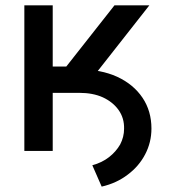

<svg xmlns="http://www.w3.org/2000/svg" viewBox="-20 -566 637 720"><path d="M135.7 -217.8Q135.7 -240.2 135.7 -305.7Q170.9 -305.7 277.3 -305.7Q358.4 -305.7 418.9 -278.3Q480.5 -250 514.6 -199.2Q547.9 -149.4 547.9 -84Q547.9 -32.2 524.4 12.7Q501 57.6 459 88.9Q417 121.1 361.3 133.8Q349.6 107.4 326.2 53.7Q362.3 43.9 388.7 23.4Q415 2.9 430.7 -24.4Q445.3 -52.7 445.3 -83Q446.3 -123 424.8 -153.3Q403.3 -183.6 365.2 -201.2Q328.1 -217.8 277.3 -217.8Q230.5 -217.8 135.7 -217.8ZM71.3 0Q71.3 -136.7 71.3 -545.9Q97.7 -545.9 177.7 -545.9Q177.7 -488.3 177.7 -316.4Q190.4 -316.4 228.5 -316.4Q273.4 -374 409.2 -545.9Q441.4 -545.9 540 -545.9Q475.6 -463.9 282.2 -217.8Q255.9 -217.8 177.7 -217.8Q177.7 -163.1 177.7 0Q151.4 0 71.3 0Z"/></svg>

Font: DeepSea
Style: Medium
Weight: 500
Designer: Stem
Version: Version 3.019;git-0a5106e0b